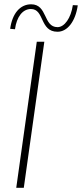

<svg xmlns="http://www.w3.org/2000/svg" viewBox="-20 -896 391 916"><path d="M57.5 0H93.5L191.5 -697H155.5ZM28.5 -758.5 51.5 -756.5C59.5 -816.5 88.5 -853 127.5 -853C193 -853 168.5 -744.5 254.5 -744.5C301.5 -744.5 340 -793.5 351 -870.5L327.5 -871.5C318.5 -809.5 287.5 -766.5 254.5 -766.5C185.5 -766.5 208 -875.5 128.5 -875.5C76.5 -875.5 38.5 -832.5 28.5 -758.5Z"/></svg>

Font: HK Grotesk ExtraLight
Style: Italic
Weight: 200
Italic angle: -16°
Designer: Alfredo Marco Pradil
Foundry: Hanken Design Co.
Version: Version 3.001;FEAKit 1.0